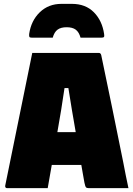

<svg xmlns="http://www.w3.org/2000/svg" viewBox="-20 -974 690 994"><path d="M253 -779H145Q135 -779 132.5 -782.5Q130 -786 131 -798Q141 -867 186 -910.5Q231 -954 298 -954H352Q423 -954 466 -910.5Q509 -867 519 -798Q521 -786 518 -782.5Q515 -779 505 -779H397Q389 -808 372 -820.5Q355 -833 325 -833Q295 -833 278 -820.5Q261 -808 253 -779ZM227 0H16Q12 0 9 -3Q6 -6 7 -13Q42 -185 77 -356.5Q112 -528 147 -700H492Q501 -700 504 -689Q533 -551 561.5 -412Q590 -273 618 -134Q624 -100 631 -67Q638 -34 645 0H439Q429 0 425 -4.5Q421 -9 417 -29Q413 -51 409 -74Q405 -97 401 -120H248Q243 -90 237.5 -60Q232 -30 227 0ZM314 -518Q306 -461 296.5 -404Q287 -347 277 -290H372Q362 -346 352.5 -403.5Q343 -461 334 -518Z"/></svg>

Font: Recursive Sn Lnr St XBk
Style: Regular
Weight: 1000
Version: Version 1.079;hotconv 1.0.112;makeotfexe 2.5.65598; ttfautoh